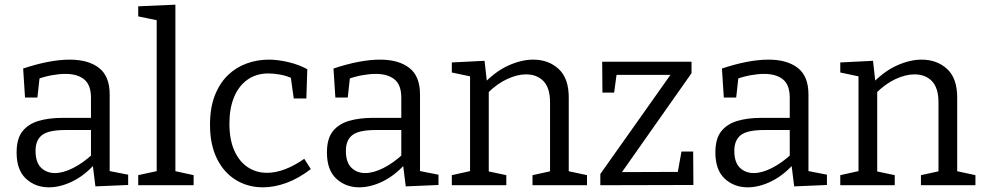

<svg xmlns="http://www.w3.org/2000/svg" viewBox="-20 -792 4208 821"><path d="M449 -45 436 -63 528 -45V-1L388 5L376 -91L383 -88Q339 -40 288 -15.5Q237 9 189 9Q131 9 91 -28Q51 -65 51 -140Q51 -199 76 -230.5Q101 -262 145 -275Q189 -288 247 -288H378L369 -278V-374Q369 -429 340 -452.5Q311 -476 260 -476Q233 -476 202.5 -470.5Q172 -465 138 -453L150 -466L140 -375H87L79 -499Q136 -518 186 -527.5Q236 -537 278 -537Q358 -537 403.5 -501.5Q449 -466 449 -388ZM132 -147Q132 -98 155.5 -75Q179 -52 215 -52Q250 -52 292.5 -73.5Q335 -95 375 -132L369 -111V-245L378 -236H259Q188 -236 160 -214.5Q132 -193 132 -147Z M730 -51 721 -62 808 -43V0H571V-43L658 -62L650 -51V-713L658 -704L571 -722V-765L730 -772Z M1104 9Q1040 9 988.5 -22.5Q937 -54 907.5 -114Q878 -174 878 -258Q878 -331 898.5 -383.5Q919 -436 954 -470Q989 -504 1034.5 -520.5Q1080 -537 1129 -537Q1169 -537 1214.5 -526Q1260 -515 1294 -496L1290 -371H1236L1223 -465L1231 -456Q1206 -468 1178 -473Q1150 -478 1128 -478Q1076 -478 1038.5 -451.5Q1001 -425 981 -377Q961 -329 961 -263Q961 -195 982 -148Q1003 -101 1039.5 -77Q1076 -53 1122 -53Q1158 -53 1198 -68Q1238 -83 1281 -113L1309 -69Q1257 -29 1205 -10Q1153 9 1104 9Z M1776 -45 1763 -63 1855 -45V-1L1715 5L1703 -91L1710 -88Q1666 -40 1615 -15.5Q1564 9 1516 9Q1458 9 1418 -28Q1378 -65 1378 -140Q1378 -199 1403 -230.5Q1428 -262 1472 -275Q1516 -288 1574 -288H1705L1696 -278V-374Q1696 -429 1667 -452.5Q1638 -476 1587 -476Q1560 -476 1529.5 -470.5Q1499 -465 1465 -453L1477 -466L1467 -375H1414L1406 -499Q1463 -518 1513 -527.5Q1563 -537 1605 -537Q1685 -537 1730.5 -501.5Q1776 -466 1776 -388ZM1459 -147Q1459 -98 1482.5 -75Q1506 -52 1542 -52Q1577 -52 1619.5 -73.5Q1662 -95 1702 -132L1696 -111V-245L1705 -236H1586Q1515 -236 1487 -214.5Q1459 -193 1459 -147Z M1912 0V-43L2002 -63L1990 -48V-478L2002 -463L1912 -482V-525L2052 -532L2063 -434L2052 -438Q2102 -489 2156.5 -513Q2211 -537 2260 -537Q2326 -537 2369.5 -496.5Q2413 -456 2412 -371V-48L2402 -62L2490 -43V0H2257V-43L2344 -62L2332 -47V-354Q2332 -416 2304 -445Q2276 -474 2229 -474Q2192 -474 2148.5 -454Q2105 -434 2063 -392L2070 -408V-47L2060 -61L2145 -43V0Z M2944 -144 2945 -1 2547 0V-48L2859 -489L2871 -472H2595L2619 -491L2606 -396H2556L2555 -528H2937V-479L2624 -34L2620 -56L2897 -57L2874 -33L2894 -144Z M3437 -45 3424 -63 3516 -45V-1L3376 5L3364 -91L3371 -88Q3327 -40 3276 -15.5Q3225 9 3177 9Q3119 9 3079 -28Q3039 -65 3039 -140Q3039 -199 3064 -230.5Q3089 -262 3133 -275Q3177 -288 3235 -288H3366L3357 -278V-374Q3357 -429 3328 -452.5Q3299 -476 3248 -476Q3221 -476 3190.5 -470.5Q3160 -465 3126 -453L3138 -466L3128 -375H3075L3067 -499Q3124 -518 3174 -527.5Q3224 -537 3266 -537Q3346 -537 3391.5 -501.5Q3437 -466 3437 -388ZM3120 -147Q3120 -98 3143.5 -75Q3167 -52 3203 -52Q3238 -52 3280.5 -73.5Q3323 -95 3363 -132L3357 -111V-245L3366 -236H3247Q3176 -236 3148 -214.5Q3120 -193 3120 -147Z M3573 0V-43L3663 -63L3651 -48V-478L3663 -463L3573 -482V-525L3713 -532L3724 -434L3713 -438Q3763 -489 3817.5 -513Q3872 -537 3921 -537Q3987 -537 4030.5 -496.5Q4074 -456 4073 -371V-48L4063 -62L4151 -43V0H3918V-43L4005 -62L3993 -47V-354Q3993 -416 3965 -445Q3937 -474 3890 -474Q3853 -474 3809.5 -454Q3766 -434 3724 -392L3731 -408V-47L3721 -61L3806 -43V0Z"/></svg>

Font: Pack4
Style: Regular
Weight: 400
Version: Version 2.002